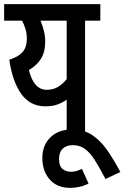

<svg xmlns="http://www.w3.org/2000/svg" viewBox="-20 -642 603 930"><path d="M466 -622V-542H392V0H303V-159Q283 -145 258.5 -136Q234 -127 200 -127Q126 -127 83 -187Q40 -247 25 -353Q68 -366 89 -389.5Q110 -413 110 -455Q110 -480 103 -502.5Q96 -525 87 -542H0V-622ZM120 -303Q143 -207 207 -207Q238 -207 261.5 -221.5Q285 -236 303 -259V-542H176Q186 -519 192.5 -493Q199 -467 199 -442Q199 -389 177.5 -356Q156 -323 120 -303Z M409 247Q388 258 364.5 263Q341 268 320 268Q256 268 220.5 227Q185 186 185 123Q185 62 224 23.5Q263 -15 329 -15Q386 -15 427 12.5Q468 40 500 86.5Q532 133 563 191L491 225Q462 169 438.5 132.5Q415 96 390.5 78.5Q366 61 332 61Q302 61 284 78Q266 95 266 128Q266 163 283 176.5Q300 190 323 190Q338 190 351 186Q364 182 377 176Z"/></svg>

Font: Noto Sans ExtraCondensed Medium
Style: Italic
Weight: 500
Width: 2
Italic angle: -12°
Designer: Monotype Design Team
Foundry: Monotype Imaging Inc.
Version: Version 2.013; ttfautohint (v1.8.4.7-5d5b)